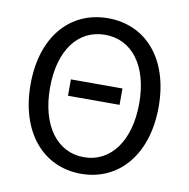

<svg xmlns="http://www.w3.org/2000/svg" viewBox="-84 -829 909 924"><g transform="rotate(10 371.0 -367.0)"><path d="M245 -346H497V-426H245ZM371 13C555 13 684 -134 684 -369C684 -604 555 -747 371 -747C187 -747 58 -604 58 -369C58 -134 187 13 371 13ZM371 -68C239 -68 153 -186 153 -369C153 -553 239 -666 371 -666C502 -666 589 -553 589 -369C589 -186 502 -68 371 -68Z"/></g></svg>

Font: Microsoft YaHei
Style: Regular
Weight: 400
Designer: Ryoko NISHIZUKA 西塚涼子 (kana, bopomofo & ideographs); Paul D. Hunt (Latin, Greek & Cyrillic); Sandoll Communications 산돌커뮤니
Foundry: Adobe
Version: Version 2.001;hotconv 1.0.111;makeotfexe 2.5.65597